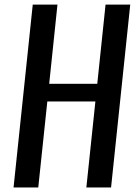

<svg xmlns="http://www.w3.org/2000/svg" viewBox="-20 -830 599 850"><path d="M40 0 125 -809.6H234.4L197.8 -459H410.6L447.3 -809.6H556.6L471.7 0H362.3L402.3 -380.9H189.5L149.4 0Z"/></svg>

Font: Oswald
Style: Regular
Weight: 400
Designer: Vernon Adams
Foundry: Vernon Adams
Version: 3.0; ttfautohint (v0.94.23-7a4d-dirty) -l 8 -r 50 -G 200 -x 